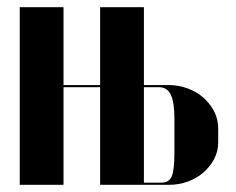

<svg xmlns="http://www.w3.org/2000/svg" viewBox="-20 -515 658 535"><path d="M157 -495V-278H259V-495H381V-278H450Q477 -278 502 -269Q527 -260 546 -243.5Q565 -227 576.5 -205Q588 -183 588 -157V-118Q588 -93 576.5 -71.5Q565 -50 546.5 -34Q528 -18 503 -9Q478 0 451 0H259V-272H157V0H35V-495ZM466 -185Q466 -230 456 -251Q446 -272 423 -272H381V-6H430Q451 -6 458.5 -23.5Q466 -41 466 -90Z"/></svg>

Font: Moniqa Black Display
Style: Regular
Weight: 900
Designer: Rajesh Rajput
Foundry: Rajesh Rajput
Version: Version 1.000